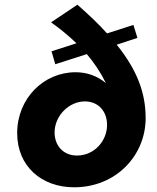

<svg xmlns="http://www.w3.org/2000/svg" viewBox="-20 -780 666 816"><path d="M295 16C473 16 599 -119 599 -278C599 -385 563 -482 476 -590L564 -619L547 -674L435 -638C400 -677 358 -717 309 -760L197 -685C238 -656 274 -626 305 -596L199 -562L215 -507L349 -550C381 -512 408 -472 430 -427C392 -458 349 -473 301 -473C166 -473 53 -362 53 -214C53 -74 156 16 295 16ZM307 -119C249 -119 212 -161 212 -217C212 -288 273 -349 341 -349C397 -349 435 -308 435 -249C435 -182 382 -119 307 -119Z"/></svg>

Font: Jost*
Style: Bold Italic
Weight: 700
Italic angle: -10°
Version: Version 3.7